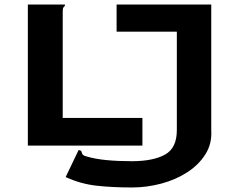

<svg xmlns="http://www.w3.org/2000/svg" viewBox="-20 -643 1040 848"><path d="M563 185Q475 185 405 177Q335 169 270 139L327 20Q338 21 339.5 26Q341 31 343.5 37Q346 43 359 47Q398 59 449.5 64Q501 69 561 69Q656 69 708.5 40Q761 11 761 -68V-503H495V-623H913V-69Q917 -9 887.5 38Q858 85 807 118Q756 151 692 168Q628 185 563 185ZM103 0V-623H267Q267 -616 264.5 -614.5Q262 -613 259.5 -609Q257 -605 257 -589V-122H609V0Z"/></svg>

Font: Inconsolata UltraExpanded Black
Style: Regular
Weight: 900
Width: 9
Monospace: yes
Designer: Raph Levien, Cyreal, Brenton Simpson
Foundry: Raph Levien, Cyreal, Google
Version: Version 3.001; ttfautohint (v1.8.2.53-6de2)